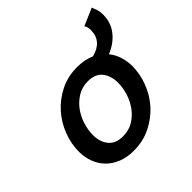

<svg xmlns="http://www.w3.org/2000/svg" viewBox="-174 -830 1001 1001"><g transform="rotate(-45 326.5 -329.5)"><path d="M457 -297Q457 -347 431.5 -380.5Q406 -414 351 -414Q308 -414 274.5 -393.5Q241 -373 218 -341.5Q195 -310 183 -271.5Q171 -233 171 -196Q171 -147 197 -114Q223 -81 278 -81Q321 -81 354 -101Q387 -121 410 -152.5Q433 -184 445 -222Q457 -260 457 -297ZM58 -187Q58 -244 79.5 -301Q101 -358 141 -403.5Q181 -449 237.5 -477.5Q294 -506 364 -506Q389 -506 413.5 -501.5Q438 -497 461 -487Q504 -497 527.5 -523.5Q551 -550 551 -592Q551 -606 546 -619L541 -630L637 -671L642 -657Q648 -644 650.5 -630.5Q653 -617 653 -603Q653 -544 618.5 -501Q584 -458 528 -436Q551 -407 561 -373.5Q571 -340 571 -306Q571 -249 549.5 -192Q528 -135 488 -90Q448 -45 391 -16.5Q334 12 264 12Q215 12 176.5 -3.5Q138 -19 112 -45.5Q86 -72 72 -108.5Q58 -145 58 -187Z"/></g></svg>

Font: Codetta
Style: Bold Italic
Weight: 700
Italic angle: -11°
Designer: Ulrich Proeller
Foundry: PROSA GmbH
Version: Version 2.00;September 29, 2018;FontCreator 11.5.0.2427 64-b